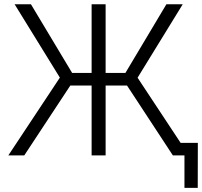

<svg xmlns="http://www.w3.org/2000/svg" viewBox="-20 -748 972 924"><path d="M488.3 -727.5V0H420.9V-727.5ZM20 0 268.1 -374.5 50.3 -727.5H128.9L327.1 -397H583.5L780.8 -727.5H859.4L642.1 -374L889.2 0H812L591.3 -336.4H318.4L96.7 0ZM867.7 156.2V0H825.7V-60.5H932.1L931.6 156.2Z"/></svg>

Font: Inter 24pt Light
Style: Regular
Weight: 300
Designer: Rasmus Andersson
Foundry: rsms
Version: Version 4.001;git-66647c0bb